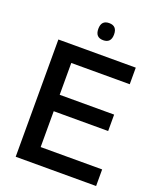

<svg xmlns="http://www.w3.org/2000/svg" viewBox="-160 -981 890 1077"><g transform="rotate(20 285.5 -442.0)"><path d="M66 0V-700H528V-601H179V-411H504V-313H179V-99H546V0ZM303 -782Q256 -782 256 -833Q256 -884 303 -884Q350 -884 350 -833Q350 -782 303 -782Z"/></g></svg>

Font: Georama Medium
Style: Regular
Weight: 500
Designer: Jean-Baptiste Levee
Foundry: Production Type
Version: Version 1.000